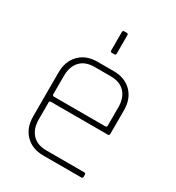

<svg xmlns="http://www.w3.org/2000/svg" viewBox="-169 -800 828 904"><g transform="rotate(30 245.5 -348.5)"><path d="M233 -589V-688Q233 -697 241 -697H255Q263 -697 263 -688V-589Q263 -580 255 -580H241Q233 -580 233 -589ZM409 0H204Q143 0 106.5 -37Q70 -74 70 -136V-374Q70 -436 106.5 -473Q143 -510 204 -510H292Q353 -510 389.5 -473Q426 -436 426 -374V-247Q426 -237 417 -237H109Q100 -237 100 -229V-137Q100 -86 127 -57Q154 -28 204 -28H409Q418 -28 418 -20V-8Q418 0 409 0ZM109 -265H387Q396 -265 396 -273V-373Q396 -424 369 -453Q342 -482 292 -482H204Q154 -482 127 -453Q100 -424 100 -373V-273Q100 -265 109 -265Z"/></g></svg>

Font: Rajdhani Light
Style: Regular
Weight: 300
Designer: Satya Rajpurohit, Jyotish Sonowal
Foundry: Indian Type Foundry
Version: Version 1.201;PS 1.0;hotconv 1.0.78;makeotf.lib2.5.61930; tt